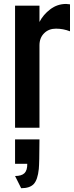

<svg xmlns="http://www.w3.org/2000/svg" viewBox="-20 -654 378 983"><path d="M119.6 184.6H57.1V59.6H182.1Q181.6 181.6 178.7 210.9Q172.9 266.6 152.8 288.1Q132.8 309.6 88.4 309.6L57.1 247.1Q90.8 247.1 105.5 232.4Q120.1 217.8 119.6 184.6ZM57.1 0V-625H182.1V-541.5Q201.2 -579.1 237.3 -606.4Q273.4 -633.8 318.4 -633.8Q319.8 -633.8 338.4 -631.8V-493.7Q303.7 -507.3 266.6 -507.3Q229.5 -507.3 206.1 -483.9Q182.1 -460.4 182.1 -421.9V0Z"/></svg>

Font: Oswald-Regular
Style: Regular
Weight: 400
Designer: vernon adams
Foundry: vernon adams
Version: Version 2.002; ttfautohint (v0.92.18-e454-dirty) -l 8 -r 50 